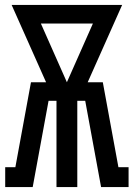

<svg xmlns="http://www.w3.org/2000/svg" viewBox="-20 -755 540 775"><path d="M1 0V-80H42L105 -423H166L27 -735H473L334 -423H395L458 -80H499V0H388L324 -348H292V0H208V-348H176L112 0ZM250 -423 355 -660H145Z"/></svg>

Font: Iosevka Slab Medium
Style: Regular
Weight: 500
Monospace: yes
Designer: Belleve Invis
Foundry: Belleve Invis
Version: Version 11.1.1; ttfautohint (v1.8.3)